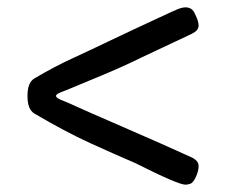

<svg xmlns="http://www.w3.org/2000/svg" viewBox="-20 -590 617 524"><path d="M74 -280Q55 -291 55 -328Q55 -365 74 -376Q128 -408 176 -430Q224 -452 278 -478Q332 -504 343.5 -509Q355 -514 409 -539.5Q463 -565 472 -567.5Q481 -570 486 -570Q505 -570 512 -552Q522 -533 522 -520Q522 -507 504 -498L368 -434Q318 -409 243 -378Q168 -347 161 -344Q154 -341 149.5 -339.5Q145 -338 141 -336Q133 -332 133 -328.5Q133 -325 137.5 -322Q142 -319 156 -313.5Q170 -308 188 -299.5Q206 -291 314.5 -244Q423 -197 504 -160Q522 -151 522 -137Q522 -123 514.5 -107Q507 -91 499.5 -88.5Q492 -86 486 -86Q466 -86 349 -145Q295 -168 226 -199.5Q157 -231 74 -280Z"/></svg>

Font: Cagliostro
Style: Regular
Weight: 400
Designer: Matthew Desmond
Foundry: Matthew Desmond
Version: Version